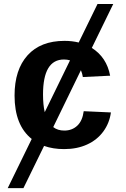

<svg xmlns="http://www.w3.org/2000/svg" viewBox="-20 -745 640 972"><path d="M304.7 9.8Q248.5 9.8 203.1 -6.3L98.6 207.5H19L140.6 -41.5Q53.7 -110.8 53.7 -261.2Q53.7 -392.1 119.6 -465.1Q185.5 -538.1 306.6 -538.1Q345.2 -538.1 378.4 -529.8L473.6 -724.6H553.2L444.8 -502.4Q520 -455.1 537.6 -361.8L399.4 -355Q397 -372.1 389.6 -389.6L249.5 -101.6Q272 -84 305.7 -84Q344.7 -84 371.1 -108.6Q397.5 -133.3 403.8 -182.1L541.5 -175.8Q534.2 -121.6 502.9 -79.1Q471.7 -36.6 420.9 -13.4Q370.1 9.8 304.7 9.8ZM197.8 -266.6Q197.8 -214.4 206.5 -177.2L334.5 -439.5Q320.3 -443.8 303.7 -443.8Q197.8 -443.8 197.8 -266.6Z"/></svg>

Font: Liberation Mono
Style: Bold
Weight: 700
Monospace: yes
Designer: Steve Matteson
Foundry: Ascender Corporation
Version: Version 2.1.5